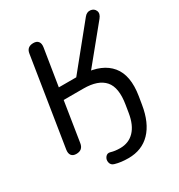

<svg xmlns="http://www.w3.org/2000/svg" viewBox="-207 -848 1093 1175"><g transform="rotate(-30 339.0 -261.0)"><path d="M264.7 177.6Q241.8 171.8 237 150.4Q232.2 129.1 245.2 112.5Q258.2 95.9 279.3 102.2Q307.2 110.8 344 110.8Q404.8 110.8 443.9 70.2Q483.1 29.6 496 -49.1L504.6 -101.9Q523.5 -215.4 478.9 -266.5Q434.2 -317.7 330.9 -317.7H191.2L147.1 -38.2Q140.3 7.3 94.3 7.3Q70.5 7.3 59.7 -6.8Q49 -20.8 52.9 -46.6L151.3 -667.4Q154.6 -690.3 167.8 -701.3Q181 -712.3 204.2 -712.3Q227.9 -712.3 238.7 -698.2Q249.5 -684.2 245.6 -658.4L204.1 -399.3H338.9L311 -379.3L563.3 -690.6Q581.7 -714.1 606.9 -711.3Q632.1 -708.4 641.4 -686.5Q650.7 -664.6 629.7 -638.7L403.8 -362.1L377.1 -395.8Q504.2 -388.5 563.7 -316.8Q623.2 -245 600.9 -107.9L591.9 -53.3Q572.9 65.1 512.8 127.2Q452.8 189.3 357.6 189.3Q304.4 189.3 264.7 177.6Z"/></g></svg>

Font: SN Pro Thin
Style: Italic
Weight: 200
Italic angle: -9°
Designer: Tobias Whetton
Foundry: Supernotes
Version: Version 1.003;Glyphs 3.3 (3324)